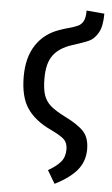

<svg xmlns="http://www.w3.org/2000/svg" viewBox="-55 -615 504 867"><g transform="rotate(5 196.5 -182.0)"><path d="M191 155Q229 133 247.5 111Q266 89 266 55Q266 26 250.5 10.5Q235 -5 187 -28Q116 -61 80.5 -112.5Q45 -164 45 -257Q45 -344 82.5 -400.5Q120 -457 188 -480Q207 -487 226 -492Q256 -500 271 -507.5Q286 -515 294 -531Q302 -547 302 -578L383 -571Q383 -513 366 -484Q349 -455 327 -444.5Q305 -434 248 -416Q193 -398 166 -362Q139 -326 139 -257Q139 -209 148.5 -181Q158 -153 180.5 -133.5Q203 -114 247 -92Q306 -63 332.5 -34.5Q359 -6 359 46Q359 100 327 139.5Q295 179 226 214Z"/></g></svg>

Font: Fira Sans Extra Condensed
Style: Regular
Weight: 400
Width: 1
Designer: Carrois Corporate & Edenspiekermann AG
Foundry: Carrois Corporate GbR & Edenspiekermann AG
Version: Version 4.203